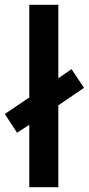

<svg xmlns="http://www.w3.org/2000/svg" viewBox="-36 -780 370 800"><path d="M86 0H207V-341L314 -414L262 -492L207 -454V-760H86V-374L-16 -305L35 -227L86 -260Z"/></svg>

Font: Noto Sans Lao Looped SemiCondensed SemiBold
Style: Regular
Weight: 600
Width: 4
Designer: Mark Frömberg, Ben Mitchell
Foundry: The Fontpad Ltd
Version: Version 1.002